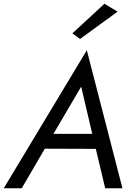

<svg xmlns="http://www.w3.org/2000/svg" viewBox="-45 -1004 705 1024"><path d="M240 -290 388 -542 447 -290ZM194 -211 466 -210 516 0H608L418 -736L-25 0H71ZM582 -942 512 -984 341 -826 382 -796Z"/></svg>

Font: Jost* 400 Book Italic
Style: Italic
Weight: 400
Italic angle: -10°
Version: Version 3.200; ttfautohint (v0.97) -l 8 -r 50 -G 200 -x 14 -